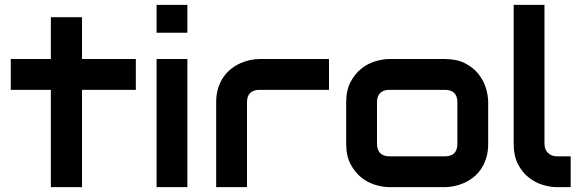

<svg xmlns="http://www.w3.org/2000/svg" viewBox="-20 -771 2393 791"><path d="M539.6 -400.9H317.9V0H189.5V-400.9H24.4V-527.8H189.5V-700.2H317.9V-527.8H539.6Z M752 -636.2H625V-751H752ZM752 0H625V-527.8H752Z M1335.4 -400.9H1049.8Q1023.9 -400.9 1010.7 -387.9Q997.6 -375 997.6 -350.1V0H870.6V-350.1Q870.6 -382.8 878.9 -408.7Q887.2 -434.6 901.1 -454.3Q915 -474.1 933.1 -488Q951.2 -502 970.9 -510.7Q990.7 -519.5 1011 -523.7Q1031.2 -527.8 1048.8 -527.8H1335.4Z M1991.2 -178.2Q1991.2 -145.5 1982.9 -119.4Q1974.6 -93.3 1960.9 -73.5Q1947.3 -53.7 1929.2 -39.8Q1911.1 -25.9 1891.4 -17.1Q1871.6 -8.3 1851.3 -4.2Q1831.1 0 1813 0H1584Q1557.6 0 1526.4 -9.3Q1495.1 -18.6 1468.5 -39.8Q1441.9 -61 1424.1 -95Q1406.2 -128.9 1406.2 -178.2V-350.1Q1406.2 -398.9 1424.1 -432.9Q1441.9 -466.8 1468.5 -488Q1495.1 -509.3 1526.4 -518.6Q1557.6 -527.8 1584 -527.8H1813Q1861.8 -527.8 1896 -510.3Q1930.2 -492.7 1951.2 -466.1Q1972.2 -439.5 1981.7 -408.2Q1991.2 -377 1991.2 -350.1ZM1864.3 -349.1Q1864.3 -375.5 1851.1 -388.2Q1837.9 -400.9 1813 -400.9H1585Q1559.6 -400.9 1546.4 -387.9Q1533.2 -375 1533.2 -350.1V-178.2Q1533.2 -153.3 1546.4 -140.1Q1559.6 -127 1585 -127H1813Q1838.9 -127 1851.6 -140.1Q1864.3 -153.3 1864.3 -178.2Z M2331.1 0H2274.4Q2247.1 0 2216.1 -9.3Q2185.1 -18.6 2158.2 -39.8Q2131.3 -61 2113.8 -95Q2096.2 -128.9 2096.2 -178.2V-751H2223.1V-178.2Q2223.1 -154.8 2237.8 -140.9Q2252.4 -127 2274.4 -127H2331.1Z"/></svg>

Font: Audiowide
Style: Regular
Weight: 400
Version: Version 1.003